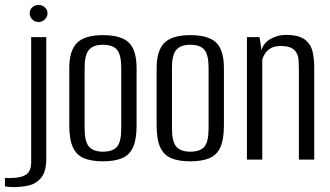

<svg xmlns="http://www.w3.org/2000/svg" viewBox="-73 -645 1335 776"><path d="M-26 111Q-31 111 -40.5 110Q-50 109 -53 108V74Q-49 74 -40 74.5Q-31 75 -24 74Q12 74 32.5 60.5Q53 47 53 10V-495H114V-3Q114 47 94.5 72Q75 97 43.5 104.5Q12 112 -26 111ZM83 -556Q68 -556 57.5 -566.5Q47 -577 47 -591Q47 -606 57.5 -615.5Q68 -625 83 -625Q97 -625 108 -615.5Q119 -606 119 -591Q119 -577 108 -566.5Q97 -556 83 -556Z M343 7Q297 7 266.5 -5.5Q236 -18 221.5 -50Q207 -82 207 -138V-369Q207 -441 238.5 -472Q270 -503 343 -503Q416 -503 447.5 -473Q479 -443 479 -369V-138Q479 -82 465 -50.5Q451 -19 421 -6Q391 7 343 7ZM343 -32Q383 -32 400 -52Q417 -72 417 -125V-372Q417 -421 401 -442.5Q385 -464 343 -464Q304 -464 286.5 -443.5Q269 -423 269 -372V-125Q269 -73 286.5 -52.5Q304 -32 343 -32Z M696 7Q650 7 619.5 -5.5Q589 -18 574.5 -50Q560 -82 560 -138V-369Q560 -441 591.5 -472Q623 -503 696 -503Q769 -503 800.5 -473Q832 -443 832 -369V-138Q832 -82 818 -50.5Q804 -19 774 -6Q744 7 696 7ZM696 -32Q736 -32 753 -52Q770 -72 770 -125V-372Q770 -421 754 -442.5Q738 -464 696 -464Q657 -464 639.5 -443.5Q622 -423 622 -372V-125Q622 -73 639.5 -52.5Q657 -32 696 -32Z M925 0V-495H976L984 -442Q992 -472 1021 -488Q1050 -504 1081 -504Q1134 -504 1158.5 -485.5Q1183 -467 1190 -437.5Q1197 -408 1197 -373V0H1135V-364Q1135 -382 1134 -399Q1133 -416 1126.5 -429.5Q1120 -443 1105 -451Q1090 -459 1061 -459Q1036 -459 1020.5 -449.5Q1005 -440 997.5 -427.5Q990 -415 987 -404V0Z"/></svg>

Font: Alumni Sans Thin
Style: Regular
Weight: 400
Version: Version 1.018